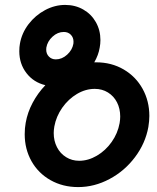

<svg xmlns="http://www.w3.org/2000/svg" viewBox="-20 -748 640 781"><path d="M80.5 -202Q80.5 -227 84.5 -248.5Q92 -291 112.8 -330Q133.5 -369 164.5 -401.5Q116.5 -413 87.5 -450.8Q58.5 -488.5 58.5 -539.5Q58.5 -557 61 -570Q68.5 -613.5 96.2 -649.8Q124 -686 163.5 -707Q203 -728 245 -728Q286 -728 318.8 -709.2Q351.5 -690.5 370 -657.8Q388.5 -625 388.5 -585Q388.5 -570 385.5 -554Q380.5 -524 363.5 -494.5H371Q433.5 -494.5 483 -465.5Q532.5 -436.5 560 -386.8Q587.5 -337 587.5 -276.5Q587.5 -256.5 583.5 -231.5Q571.5 -165 529.2 -108.8Q487 -52.5 425.5 -19.8Q364 13 298 13Q235.5 13 185.8 -15Q136 -43 108.2 -92.2Q80.5 -141.5 80.5 -202ZM466.5 -247Q469 -262 469 -274Q469 -306 456 -331.5Q443 -357 419.2 -371.8Q395.5 -386.5 365.5 -386.5Q328 -386.5 293 -365.8Q258 -345 233.2 -309.8Q208.5 -274.5 201 -233.5Q198.5 -218.5 198.5 -207Q198.5 -175 211.8 -149.2Q225 -123.5 248.8 -108.8Q272.5 -94 302 -94Q339 -94 374.2 -114.8Q409.5 -135.5 434.2 -170.5Q459 -205.5 466.5 -247ZM278.5 -570Q279 -573 279 -578.5Q279 -595.5 268 -606.8Q257 -618 239.5 -618Q214.5 -618 193.8 -599Q173 -580 168.5 -554.5Q168 -551.5 168 -546Q168 -529 179 -517.8Q190 -506.5 207 -506.5Q232 -506.5 253 -525.5Q274 -544.5 278.5 -570Z"/></svg>

Font: JuliaMono BoldItalic
Style: Regular
Weight: 700
Italic angle: -9°
Monospace: yes
Designer: cormullion
Foundry: corm
Version: Version 0.049; ttfautohint (v1.8.4)